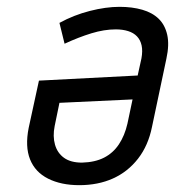

<svg xmlns="http://www.w3.org/2000/svg" viewBox="-20 -530 512 562"><path d="M394 -359 383 -309 94 -294 64 -156Q53 -101 68 -63.5Q83 -26 121 -7Q159 12 212 12Q267 12 310.5 -7.5Q354 -27 384 -65.5Q414 -104 425 -159L467 -358Q476 -399 469.5 -428Q463 -457 444.5 -475Q426 -493 396.5 -501.5Q367 -510 330 -510Q290 -510 243 -498Q196 -486 154 -463L169 -402Q210 -421 247.5 -432.5Q285 -444 319 -444Q339 -444 355 -439Q371 -434 381 -423.5Q391 -413 394.5 -397Q398 -381 394 -359ZM140 -161 154 -229 368 -239 353 -168Q345 -133 328 -107.5Q311 -82 284.5 -68.5Q258 -55 220 -54Q187 -54 167.5 -68Q148 -82 141 -106.5Q134 -131 140 -161Z"/></svg>

Font: Advent Pro Medium
Style: Italic
Weight: 500
Italic angle: -12°
Version: Version 3.000